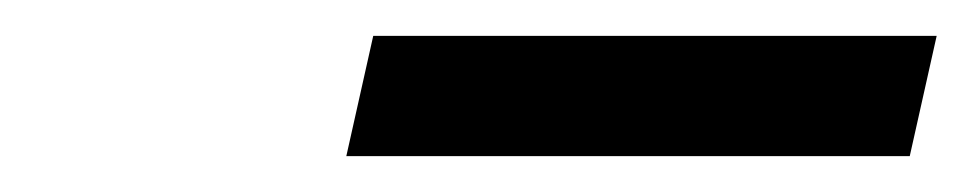

<svg xmlns="http://www.w3.org/2000/svg" viewBox="-20 -683 542 107"><path d="M502 -663 487 -596H173L188 -663Z"/></svg>

Font: Prodigy Sans
Style: Italic
Weight: 400
Italic angle: -13°
Designer: Wei Huang
Foundry: Wei Huang
Version: Version 1.003; ttfautohint (v1.8.3)